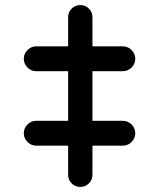

<svg xmlns="http://www.w3.org/2000/svg" viewBox="-20 -722 626 758"><path d="M249 -539V-654Q249 -674 263 -688Q277 -702 297 -702Q317 -702 331 -688Q345 -674 345 -654V-539H465Q485 -539 499.5 -524.5Q514 -510 514 -490Q514 -470 499.5 -455.5Q485 -441 465 -441H345V-245H465Q485 -245 499.5 -230.5Q514 -216 514 -196Q514 -176 499.5 -161.5Q485 -147 465 -147H345V-32Q345 -12 331 2Q317 16 297 16Q277 16 263 2Q249 -12 249 -32V-147H122Q103 -147 88.5 -161.5Q74 -176 74 -196Q74 -216 88.5 -230.5Q103 -245 122 -245H249V-441H122Q103 -441 88.5 -455.5Q74 -470 74 -490Q74 -510 88.5 -524.5Q103 -539 122 -539Z"/></svg>

Font: Bad Comic
Style: Regular
Weight: 400
Designer: GGBotNet
Foundry: f0n7
Version: 0.9